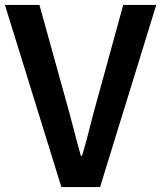

<svg xmlns="http://www.w3.org/2000/svg" viewBox="-24 -759 654 779"><path d="M225 0 -4 -739H136L239 -368Q257 -305 271.5 -248Q286 -191 304 -127H309Q328 -191 342 -248Q356 -305 374 -368L476 -739H610L382 0Z"/></svg>

Font: Noto Sans HK Thin SemiBold
Style: Regular
Weight: 600
Version: Version 2.004-H2;hotconv 1.0.118;makeotfexe 2.5.65603